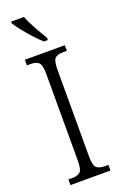

<svg xmlns="http://www.w3.org/2000/svg" viewBox="-176 -980 650 1028"><g transform="rotate(-20 149.0 -465.5)"><path d="M35 0V-32H57Q88 -32 102.5 -45.5Q117 -59 117 -110V-603Q117 -655 102.5 -668.5Q88 -682 57 -682H35V-714H263V-682H242Q209 -682 195 -668.5Q181 -655 181 -603V-110Q181 -60 195.5 -46Q210 -32 242 -32H263V0ZM165 -771Q144 -789 118 -817.5Q92 -846 69 -875Q46 -904 36 -921V-931H109Q122 -897 145.5 -855Q169 -813 187 -784V-771Z"/></g></svg>

Font: Noto Serif Lao Condensed Light
Style: Regular
Weight: 300
Width: 3
Designer: Monotype Design Team
Foundry: Monotype Imaging Inc.
Version: Version 2.003; ttfautohint (v1.8.4.7-5d5b)